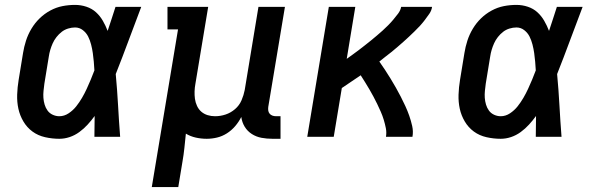

<svg xmlns="http://www.w3.org/2000/svg" viewBox="-20 -558 2440 783"><path d="M222 8Q193 8 164 1.5Q135 -5 112.5 -21.5Q90 -38 75.5 -62.5Q61 -87 55 -114.5Q49 -142 50 -172Q51 -202 56 -232L74 -342Q78 -367 86 -392Q94 -417 108 -440.5Q122 -464 141.5 -483Q161 -502 185 -515Q209 -528 234.5 -533Q260 -538 286 -538Q310 -538 332.5 -530.5Q355 -523 371.5 -508Q388 -493 399.5 -473Q411 -453 419 -432Q427 -456 435 -480.5Q443 -505 451 -530H556Q530 -462 504.5 -393Q479 -324 452 -256Q458 -192 461.5 -128Q465 -64 470 0H365Q365 -21 365.5 -42.5Q366 -64 366 -85Q353 -67 337.5 -50Q322 -33 303.5 -19.5Q285 -6 264 1Q243 8 222 8ZM222 -84Q242 -84 260 -96Q278 -108 291 -124.5Q304 -141 314.5 -159Q325 -177 333.5 -195.5Q342 -214 350 -233Q358 -252 365 -271Q364 -289 362.5 -306.5Q361 -324 358.5 -341.5Q356 -359 351.5 -376.5Q347 -394 339.5 -409Q332 -424 318 -435Q304 -446 286 -446Q272 -446 257.5 -441.5Q243 -437 231.5 -428Q220 -419 210.5 -407Q201 -395 195 -381.5Q189 -368 185 -354.5Q181 -341 179 -327L161 -217Q159 -202 157.5 -187.5Q156 -173 157 -159Q158 -145 162 -131.5Q166 -118 174 -107Q182 -96 195 -90Q208 -84 222 -84Z M599 205 706 -438H663V-530H829L777 -217Q774 -201 773.5 -185.5Q773 -170 775 -155Q777 -140 783.5 -126Q790 -112 801 -102.5Q812 -93 826.5 -88.5Q841 -84 857 -84Q879 -84 900 -91Q921 -98 938.5 -113Q956 -128 965 -149Q974 -170 978 -191L1034 -530H1142L1074 -122Q1073 -114 1074 -107Q1075 -100 1079.5 -94.5Q1084 -89 1091 -86.5Q1098 -84 1106 -84H1124V8H1091Q1068 8 1046.5 4Q1025 0 1007 -11.5Q989 -23 978 -41Q967 -59 964 -81Q954 -61 939 -43.5Q924 -26 905 -14Q886 -2 865 3Q844 8 823 8Q800 8 778 3Q756 -2 738 -13Q735 16 732 45Q729 74 724 102L707 205Z M1233 0 1321 -530H1429L1394 -318Q1406 -327 1419 -336Q1432 -345 1444 -354.5Q1456 -364 1468.5 -373.5Q1481 -383 1493 -393Q1505 -403 1517 -413Q1529 -423 1540.5 -433.5Q1552 -444 1563 -455Q1574 -466 1584 -478Q1594 -490 1603.5 -502.5Q1613 -515 1616 -530H1742Q1740 -515 1731 -502Q1722 -489 1712.5 -476.5Q1703 -464 1692.5 -452.5Q1682 -441 1670.5 -430Q1659 -419 1647.5 -408Q1636 -397 1624.5 -387Q1613 -377 1601 -366.5Q1589 -356 1576.5 -346Q1564 -336 1551.5 -326.5Q1539 -317 1527 -307Q1539 -290 1550.5 -272.5Q1562 -255 1573 -237Q1584 -219 1594.5 -200.5Q1605 -182 1614.5 -163.5Q1624 -145 1633 -125.5Q1642 -106 1649 -86Q1656 -66 1661 -44Q1666 -22 1662 0H1554Q1557 -18 1553.5 -35.5Q1550 -53 1545 -69.5Q1540 -86 1533 -102Q1526 -118 1518.5 -133.5Q1511 -149 1503 -164Q1495 -179 1486.5 -193.5Q1478 -208 1469 -222.5Q1460 -237 1451 -251Q1432 -238 1412.5 -225Q1393 -212 1374 -199L1341 0Z M2022 8Q1993 8 1964 1.5Q1935 -5 1912.5 -21.5Q1890 -38 1875.5 -62.5Q1861 -87 1855 -114.5Q1849 -142 1850 -172Q1851 -202 1856 -232L1874 -342Q1878 -367 1886 -392Q1894 -417 1908 -440.5Q1922 -464 1941.5 -483Q1961 -502 1985 -515Q2009 -528 2034.5 -533Q2060 -538 2086 -538Q2110 -538 2132.5 -530.5Q2155 -523 2171.5 -508Q2188 -493 2199.5 -473Q2211 -453 2219 -432Q2227 -456 2235 -480.5Q2243 -505 2251 -530H2356Q2330 -462 2304.5 -393Q2279 -324 2252 -256Q2258 -192 2261.5 -128Q2265 -64 2270 0H2165Q2165 -21 2165.5 -42.5Q2166 -64 2166 -85Q2153 -67 2137.5 -50Q2122 -33 2103.5 -19.5Q2085 -6 2064 1Q2043 8 2022 8ZM2022 -84Q2042 -84 2060 -96Q2078 -108 2091 -124.5Q2104 -141 2114.5 -159Q2125 -177 2133.5 -195.5Q2142 -214 2150 -233Q2158 -252 2165 -271Q2164 -289 2162.5 -306.5Q2161 -324 2158.5 -341.5Q2156 -359 2151.5 -376.5Q2147 -394 2139.5 -409Q2132 -424 2118 -435Q2104 -446 2086 -446Q2072 -446 2057.5 -441.5Q2043 -437 2031.5 -428Q2020 -419 2010.5 -407Q2001 -395 1995 -381.5Q1989 -368 1985 -354.5Q1981 -341 1979 -327L1961 -217Q1959 -202 1957.5 -187.5Q1956 -173 1957 -159Q1958 -145 1962 -131.5Q1966 -118 1974 -107Q1982 -96 1995 -90Q2008 -84 2022 -84Z"/></svg>

Font: Iosevka Curly Slab SmBdEx
Style: Italic
Weight: 600
Width: 7
Italic angle: -9°
Monospace: yes
Designer: Belleve Invis
Foundry: Belleve Invis
Version: Version 11.1.0; ttfautohint (v1.8.3)